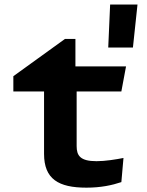

<svg xmlns="http://www.w3.org/2000/svg" viewBox="-20 -832 660 863"><path d="M466.5 -618.5H577.5L598 -811.5H475ZM40 -421H178V-140.5C178 -27 243 11.5 368.5 11.5C433.5 11.5 484 0.5 525.5 -13.5L535 -122C502 -115.5 453.5 -107.5 414 -107.5C340.5 -107.5 324.5 -132.5 324.5 -175.5V-421H525.5L546.5 -533.5H319V-657H272L40 -489.5Z"/></svg>

Font: Monaspace Argon
Style: Bold
Weight: 700
Designer: Riley Cran & the Lettermatic Team
Foundry: Lettermatic
Version: Version 1.000 (Monaspace Argon)